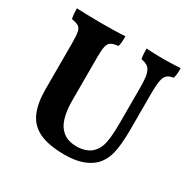

<svg xmlns="http://www.w3.org/2000/svg" viewBox="-153 -832 993 993"><g transform="rotate(30 343.0 -335.0)"><path d="M584 -272.9Q584 -187 571.8 -134Q559.6 -81.1 524.9 -45.9Q494.6 -18.1 452.1 -4.6Q409.7 8.8 355 8.8Q258.8 8.8 202.9 -17.6Q147 -43.9 123.3 -98.4Q99.6 -152.8 99.6 -234.9V-516.1Q99.6 -558.1 94.7 -578.6Q89.8 -599.1 76.4 -606.4Q63 -613.8 36.6 -618.2Q33.7 -630.9 32.2 -647Q30.8 -663.1 30.8 -679.2Q50.8 -678.2 85.7 -677Q120.6 -675.8 156.7 -675.8Q174.8 -675.8 197.8 -675.8Q220.7 -675.8 244.6 -676.3Q268.6 -676.8 288.6 -677.5Q308.6 -678.2 320.8 -679.2Q320.8 -662.1 319.8 -647Q318.8 -631.8 314.9 -618.2Q287.6 -615.2 273.2 -607.2Q258.8 -599.1 253.7 -578.6Q248.5 -558.1 248.5 -516.1V-251Q248.5 -191.9 262.2 -148.4Q275.9 -105 306.9 -82Q337.9 -59.1 388.7 -59.1Q412.6 -59.1 439.2 -68.1Q465.8 -77.1 483.9 -99.1Q496.6 -113.8 504.2 -134.3Q511.7 -154.8 515.6 -189Q519.5 -223.1 519.5 -274.9V-486.8Q519.5 -536.1 513.7 -563Q507.8 -589.8 493.4 -601.8Q479 -613.8 451.7 -618.2Q448.7 -634.8 447.8 -649.9Q446.8 -665 446.8 -679.2Q460 -678.2 477.8 -677.5Q495.6 -676.8 515.1 -676.3Q534.7 -675.8 549.8 -675.8Q575.7 -675.8 603.8 -677Q631.8 -678.2 650.9 -679.2Q650.9 -664.1 649.9 -649.4Q648.9 -634.8 644.5 -618.2Q619.6 -615.2 606.7 -603.5Q593.8 -591.8 588.9 -565.4Q584 -539.1 584 -492.2Z"/></g></svg>

Font: Abu Sayed
Style: Regular
Weight: 400
Designer: Jayed Ahsan Saad
Foundry: Codepotro
Version: Codepotro Abu Sayed;Version 0.800